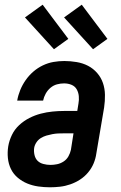

<svg xmlns="http://www.w3.org/2000/svg" viewBox="-20 -787 515 815"><path d="M192 8Q167 8 142.5 4.5Q118 1 96 -8Q74 -17 55.5 -32.5Q37 -48 26.5 -69.5Q16 -91 13.5 -116Q11 -141 15 -166Q19 -190 30.5 -214Q42 -238 61.5 -256Q81 -274 104.5 -286Q128 -298 153 -304.5Q178 -311 203 -313.5Q228 -316 252 -316H308L313 -347Q316 -363 314.5 -379Q313 -395 305.5 -408Q298 -421 283.5 -427Q269 -433 252 -433Q237 -433 222 -429Q207 -425 194.5 -414.5Q182 -404 174 -389.5Q166 -375 163 -360H53Q57 -383 66 -405Q75 -427 89 -447Q103 -467 121.5 -483Q140 -499 162 -509.5Q184 -520 207 -524Q230 -528 253 -528Q279 -528 305.5 -523.5Q332 -519 354 -507.5Q376 -496 392.5 -477Q409 -458 417 -434.5Q425 -411 425.5 -384.5Q426 -358 422 -331L389 -136Q386 -114 377.5 -93.5Q369 -73 354 -55Q339 -37 319.5 -24.5Q300 -12 278.5 -4.5Q257 3 235 5.5Q213 8 192 8ZM194 -87Q208 -87 222.5 -90Q237 -93 250 -101.5Q263 -110 270.5 -123.5Q278 -137 281 -151L292 -221H252Q239 -221 227 -220.5Q215 -220 202 -217.5Q189 -215 177 -211.5Q165 -208 153.5 -201Q142 -194 134.5 -182.5Q127 -171 125 -159Q123 -144 126.5 -129Q130 -114 139.5 -104.5Q149 -95 164 -91Q179 -87 194 -87ZM375 -578 252 -713 327 -767 436 -622ZM209 -578 86 -713 161 -767 270 -622Z"/></svg>

Font: Iosevka QP
Style: Bold Italic
Weight: 700
Italic angle: -9°
Designer: Belleve Invis
Foundry: Belleve Invis
Version: Version 20.0.0; ttfautohint (v1.8.4)